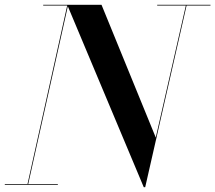

<svg xmlns="http://www.w3.org/2000/svg" viewBox="-56 -770 897 800"><path d="M-36 -3H58.6L224 -747H124V-750H367L593 -197L718.4 -747H599V-750H821V-747H721.4L549 10H543L226.6 -743.8L61.6 -3H185V0H-36Z"/></svg>

Font: Bodoni* 72 Medium
Style: Italic
Weight: 500
Italic angle: -13°
Version: Version 1.002; ttfautohint (v0.97) -l 8 -r 50 -G 200 -x 14 -